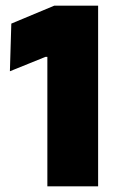

<svg xmlns="http://www.w3.org/2000/svg" viewBox="-20 -659 418 679"><path d="M147.5 0V-458H141L15 -407L20 -575.5L172 -639H327V0Z"/></svg>

Font: Anek Odia ExtraBold
Style: Regular
Weight: 800
Designer: Yesha Goshar & Mahesh Sahu (Odia), Yesha Goshar (Latin)
Foundry: Ek Type
Version: Version 1.003